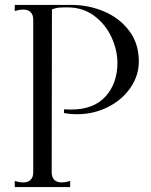

<svg xmlns="http://www.w3.org/2000/svg" viewBox="-20 -760 614 780"><path d="M75 -19Q94 -19 104.5 -29.5Q115 -40 115 -60V-680Q115 -700 104.5 -710.5Q94 -721 75 -721Q59 -721 40 -715V-740H191L190 -60Q190 -40 200.5 -29.5Q211 -19 230 -19Q246 -19 265 -25V0H40V-25Q59 -19 75 -19ZM269 -315Q361 -315 409 -368.5Q457 -422 457 -504Q457 -556 433 -608.5Q409 -661 363 -695.5Q317 -730 254 -730Q231 -730 219 -729Q207 -728 191 -722V-740H271Q339 -740 401.5 -714Q464 -688 504 -636Q544 -584 544 -510Q544 -453 510 -403.5Q476 -354 418 -325Q360 -296 294 -296Q262 -296 240 -301V-316Q250 -315 269 -315Z"/></svg>

Font: Viaoda Libre
Style: Regular
Weight: 400
Designer: Gydient
Version: Version 2.000